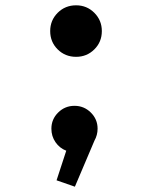

<svg xmlns="http://www.w3.org/2000/svg" viewBox="-20 -561 610 723"><path d="M266.5 -347Q225.5 -347 197.2 -375Q169 -403 169 -444Q169 -484.5 197.2 -512.8Q225.5 -541 266.5 -541Q307 -541 335.2 -512.8Q363.5 -484.5 363.5 -444Q363.5 -403 335.2 -375Q307 -347 266.5 -347ZM347.5 -76.5Q347.5 -52.5 335.5 -31L262 142L193 118L229.5 6.5Q204.5 -3 189 -25.5Q173.5 -48 173.5 -76.5Q173.5 -112 199 -137.2Q224.5 -162.5 260.5 -162.5Q296.5 -162.5 322 -137.2Q347.5 -112 347.5 -76.5Z"/></svg>

Font: League Mono Narrow SemiBold
Style: Regular
Weight: 600
Width: 3
Designer: Tyler Finck
Foundry: The League of Moveable Type / Tyler Finck
Version: Version 2.210